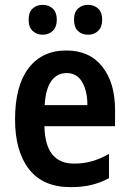

<svg xmlns="http://www.w3.org/2000/svg" viewBox="-20 -761 533 791"><path d="M253 -553Q349 -553 401.5 -486.5Q454 -420 454 -308V-241H163Q166 -87 285 -87Q324 -87 358 -96.5Q392 -106 429 -127V-27Q394 -8 356 1Q318 10 271 10Q157 10 99.5 -64Q42 -138 42 -269Q42 -407 97.5 -480Q153 -553 253 -553ZM255 -460Q215 -460 191.5 -427.5Q168 -395 164 -328H340Q340 -386 318.5 -423Q297 -460 255 -460ZM98 -680Q98 -711 114.5 -726Q131 -741 156 -741Q181 -741 197.5 -725.5Q214 -710 214 -680Q214 -650 197.5 -634Q181 -618 156 -618Q131 -618 114.5 -633.5Q98 -649 98 -680ZM285 -680Q285 -711 301.5 -726Q318 -741 343 -741Q368 -741 384.5 -725.5Q401 -710 401 -680Q401 -650 384.5 -634Q368 -618 343 -618Q317 -618 301 -633.5Q285 -649 285 -680Z"/></svg>

Font: Noto Sans Bengali Condensed SemiBold
Style: Regular
Weight: 600
Width: 3
Designer: Joana Ranito - Universal Thirst; Jelle Bosma - Monotype Design Team
Foundry: Universal Thirst ehf.
Version: Version 3.000; ttfautohint (v1.8.4.7-5d5b)